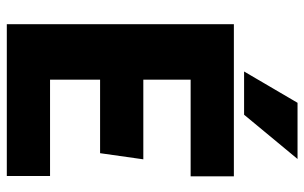

<svg xmlns="http://www.w3.org/2000/svg" viewBox="-185 -709 894 564"><g transform="rotate(90 262.0 -427.0)"><path d="M51 -667H498V-540H214V-401H448L430 -274H214V-127H497V0H51ZM447 -854 317 -697H190L282 -854Z"/></g></svg>

Font: Epunda Sans ExtraBold
Style: Regular
Weight: 800
Designer: Simon Atzbach
Foundry: typofactur
Version: Version 2.204; ttfautohint (v1.8.4.7-5d5b)